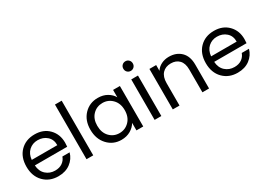

<svg xmlns="http://www.w3.org/2000/svg" viewBox="-17 -1504 3082 2251"><g transform="rotate(-30 1524.0 -379.0)"><path d="M310 -480Q241 -480 192.5 -436Q144 -392 137 -314H483Q484 -391 434 -435.5Q384 -480 310 -480ZM566 -169Q544 -90 478 -40.5Q412 9 314 9Q195 9 119 -68.5Q43 -146 43 -275Q43 -404 118 -480.5Q193 -557 314 -557Q432 -557 504.5 -483Q577 -409 577 -295Q577 -268 574 -240H136Q141 -159 191.5 -113.5Q242 -68 314 -68Q373 -68 412.5 -95.5Q452 -123 468 -169Z M697 0V-740H788V0Z M1169 -557Q1241 -557 1294 -526Q1347 -495 1373 -448V-548H1465V0H1373V-102Q1346 -54 1292.5 -22.5Q1239 9 1168 9Q1057 9 983 -70.5Q909 -150 909 -276Q909 -402 983 -479.5Q1057 -557 1169 -557ZM1373 -275Q1373 -367 1319 -422.5Q1265 -478 1187 -478Q1109 -478 1055.5 -423.5Q1002 -369 1002 -276Q1002 -182 1055.5 -126.5Q1109 -71 1187 -71Q1265 -71 1319 -126.5Q1373 -182 1373 -275Z M1619 0V-548H1710V0ZM1666 -637Q1638 -637 1619.5 -655.5Q1601 -674 1601 -702Q1601 -730 1619.5 -748.5Q1638 -767 1666 -767Q1692 -767 1710.5 -748.5Q1729 -730 1729 -702Q1729 -674 1710.5 -655.5Q1692 -637 1666 -637Z M2266 0V-310Q2266 -392 2225 -435.5Q2184 -479 2113 -479Q2041 -479 1998.5 -434Q1956 -389 1956 -303V0H1865V-548H1956V-470Q1983 -512 2029.5 -535Q2076 -558 2132 -558Q2232 -558 2294 -497.5Q2356 -437 2356 -323V0Z M2738 -480Q2669 -480 2620.5 -436Q2572 -392 2565 -314H2911Q2912 -391 2862 -435.5Q2812 -480 2738 -480ZM2994 -169Q2972 -90 2906 -40.5Q2840 9 2742 9Q2623 9 2547 -68.5Q2471 -146 2471 -275Q2471 -404 2546 -480.5Q2621 -557 2742 -557Q2860 -557 2932.5 -483Q3005 -409 3005 -295Q3005 -268 3002 -240H2564Q2569 -159 2619.5 -113.5Q2670 -68 2742 -68Q2801 -68 2840.5 -95.5Q2880 -123 2896 -169Z"/></g></svg>

Font: SVN-Poppins
Style: Regular
Weight: 400
Designer: Ninad Kale (Devanagari), Jonny Pinhorn (Latin)
Foundry: Indian Type Foundry
Version: Version 3.002 2017